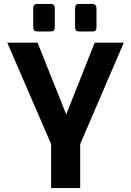

<svg xmlns="http://www.w3.org/2000/svg" viewBox="-20 -957 668 977"><path d="M240 0V-224L17 -740H171L317 -375L462 -740H610L388 -224V0ZM382 -797Q362 -797 362 -818V-915Q362 -937 382 -937H451Q461 -937 466 -931Q471 -925 471 -915V-818Q471 -797 451 -797ZM170 -797Q149 -797 149 -818V-915Q149 -937 170 -937H239Q249 -937 254 -931Q259 -925 259 -915V-818Q259 -797 239 -797Z"/></svg>

Font: Exo Thin
Style: Bold
Weight: 700
Version: Version 2.000